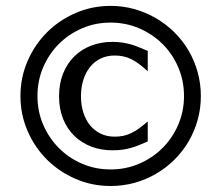

<svg xmlns="http://www.w3.org/2000/svg" viewBox="-20 -659 745 646"><path d="M655.8 -335.9Q655.8 -293.9 645 -255.4Q634.3 -216.8 614.5 -183.1Q594.7 -149.4 566.9 -121.8Q539.1 -94.2 505.4 -74.5Q471.7 -54.7 432.9 -43.9Q394 -33.2 352.1 -33.2Q289.6 -33.2 234.4 -57.1Q179.2 -81.1 137.9 -122.1Q96.7 -163.1 72.8 -218.3Q48.8 -273.4 48.8 -335.9Q48.8 -398.4 72.8 -453.6Q96.7 -508.8 137.9 -550Q179.2 -591.3 234.4 -615.2Q289.6 -639.2 352.1 -639.2Q394 -639.2 432.9 -628.2Q471.7 -617.2 505.4 -597.4Q539.1 -577.6 566.9 -550Q594.7 -522.5 614.5 -488.8Q634.3 -455.1 645 -416.3Q655.8 -377.4 655.8 -335.9ZM477.1 -183.1Q461.4 -176.3 448.2 -170.9Q435.1 -165.5 421.4 -161.6Q407.7 -157.7 392.6 -155.5Q377.4 -153.3 357.9 -153.3Q319.8 -153.3 287.1 -165.8Q254.4 -178.2 230.2 -201.7Q206.1 -225.1 192.4 -258.8Q178.7 -292.5 178.7 -335Q178.7 -377.9 192.4 -411.9Q206.1 -445.8 230.2 -469.5Q254.4 -493.2 287.1 -505.6Q319.8 -518.1 357.9 -518.1Q377.4 -518.1 392.6 -515.6Q407.7 -513.2 421.4 -509.3Q435.1 -505.4 448.2 -499.8Q461.4 -494.1 477.1 -487.8V-419.4Q461.4 -433.6 448 -443.6Q434.6 -453.6 421.6 -460Q408.7 -466.3 395.3 -469.2Q381.8 -472.2 365.7 -472.2Q339.4 -472.2 318.4 -461.9Q297.4 -451.7 282.7 -433.3Q268.1 -415 260.3 -389.9Q252.4 -364.7 252.4 -335Q252.4 -305.7 260.3 -280.8Q268.1 -255.9 282.7 -237.8Q297.4 -219.7 318.4 -209.5Q339.4 -199.2 365.7 -199.2Q381.8 -199.2 395.3 -202.1Q408.7 -205.1 421.6 -211.2Q434.6 -217.3 448 -227.1Q461.4 -236.8 477.1 -250.5ZM106 -335.9Q106 -284.7 125.2 -239.7Q144.5 -194.8 178 -161.1Q211.4 -127.4 256.1 -108.2Q300.8 -88.9 352.1 -88.9Q403.3 -88.9 448.2 -108.2Q493.2 -127.4 526.9 -161.1Q560.5 -194.8 579.8 -239.7Q599.1 -284.7 599.1 -335.9Q599.1 -387.2 579.8 -432.4Q560.5 -477.5 526.9 -511Q493.2 -544.4 448.2 -563.7Q403.3 -583 352.1 -583Q300.8 -583 256.1 -563.7Q211.4 -544.4 178 -511Q144.5 -477.5 125.2 -432.4Q106 -387.2 106 -335.9Z"/></svg>

Font: Crushed
Style: Regular
Weight: 400
Width: 3
Designer: Astigmatic (AOETI)
Foundry: Astigmatic (AOETI)
Version: Version 001.000